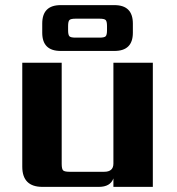

<svg xmlns="http://www.w3.org/2000/svg" viewBox="-20 -730 691 750"><path d="M246 -628V-612Q246 -594 251 -588.5Q256 -583 275 -583H369Q388 -583 393 -588.5Q398 -594 398 -612V-628Q398 -646 393 -651.5Q388 -657 369 -657H275Q256 -657 251 -651.5Q246 -646 246 -628ZM427 -531H217Q145 -531 145 -602V-638Q145 -710 217 -710H427Q499 -710 499 -638V-602Q499 -531 427 -531ZM423 -485H577V0H423V-33Q411 0 366 0H146Q67 0 67 -79V-485H221V-90Q221 -70 226.5 -64.5Q232 -59 252 -59H387Q423 -59 423 -91Z"/></svg>

Font: Sarpanch
Style: Bold
Weight: 700
Designer: Manushi Parikh (Devanagari and Latin), Jyotish Sonowal (Devanagari)
Foundry: Indian Type Foundry
Version: Version 2.004;PS 1.0;hotconv 1.0.78;makeotf.lib2.5.61930; tt